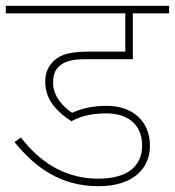

<svg xmlns="http://www.w3.org/2000/svg" viewBox="-20 -642 603 662"><path d="M348 -251C414 -251 470 -218 470 -140C470 -72 423 -26 319 -26C219 -26 128 -69 52 -168L30 -152C102 -64 189 0 320 0C440 0 497 -62 497 -139C497 -224 438 -277 348 -277C295 -277 260 -267 229 -253C199 -272 163 -310 163 -356C163 -377 167 -394 177 -406C195 -429 225 -438 277 -438H438V-596H563V-622H0V-596H412V-464H283C206 -464 175 -447 154 -419C142 -403 136 -385 136 -359C136 -294 182 -253 226 -224C265 -245 304 -251 348 -251Z"/></svg>

Font: Noto Sans Devanagari UI Thin
Style: Regular
Weight: 100
Designer: Jelle Bosma - Monotype Design Team
Foundry: Monotype Imaging Inc.
Version: Version 2.004